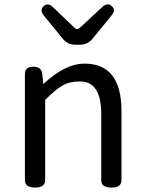

<svg xmlns="http://www.w3.org/2000/svg" viewBox="-20 -843 651 863"><path d="M435 -332Q435 -477 339 -477Q292 -477 260 -458Q228 -439 183 -394V-33Q183 0 137.5 0Q92 0 92 -33V-510Q92 -543 129.5 -543Q167 -543 170 -510L175 -465Q272 -557 360 -557Q526 -557 526 -344V-33Q526 0 480.5 0Q435 0 435 -33ZM319 -642Q284 -642 262 -669L177 -773Q157 -798 176.5 -815.5Q196 -833 219 -810L314 -719Q327 -706 340 -719L439 -811Q463 -833 482.5 -815.5Q502 -798 481 -773L396 -669Q374 -642 339 -642Z"/></svg>

Font: Raw Maruko Gothic CJK TC
Style: Regular
Weight: 400
Version: Version 1.001